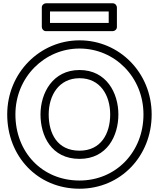

<svg xmlns="http://www.w3.org/2000/svg" viewBox="-20 -1111 973 1171"><path d="M285 -1041H643V-971H285ZM260 -1091C249.3 -1091 235 -1081.1 235 -1066V-946C235 -935.3 244.9 -921 260 -921H668C678.7 -921 693 -930.9 693 -946V-1066C693 -1076.7 683.1 -1091 668 -1091ZM74 -413C74 -640.6 252.1 -815 465 -815C679.9 -815 855 -640.7 855 -413C855 -184.8 687.7 -10 465 -10C235.3 -10 74 -184.5 74 -413ZM24 -413C24 -159.5 206.7 40 465 40C716.3 40 905 -159.2 905 -413C905 -667.3 708.1 -865 465 -865C223.9 -865 24 -667.4 24 -413ZM227 -413C227 -283.4 292.5 -142 465 -142C633.6 -142 702 -283.2 702 -413C702 -543.3 629.5 -684 465 -684C301.6 -684 227 -543.6 227 -413ZM277 -413C277 -528.4 338.4 -634 465 -634C592.5 -634 652 -528.7 652 -413C652 -296.8 596.4 -192 465 -192C329.5 -192 277 -296.6 277 -413Z"/></svg>

Font: Hussar Ekologiczny
Style: Regular
Weight: 400
Foundry: Cannot Into Space Fonts
Version: Version 0.97